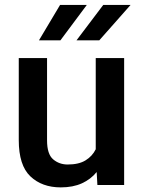

<svg xmlns="http://www.w3.org/2000/svg" viewBox="-20 -770 596 799"><path d="M385.3 0 382.3 -54.2Q357.9 -23.9 320.8 -7.1Q283.7 9.8 232.9 9.8Q154.8 9.8 106.4 -36.1Q58.1 -82 58.1 -187V-528.3H175.8V-186Q175.8 -128.4 201.2 -106.9Q226.6 -85.4 261.7 -85.4Q308.1 -85.4 336.2 -102.8Q364.3 -120.1 378.4 -148.9V-528.3H496.6V0ZM298.3 -602.1 409.7 -749.5H523.4L393.1 -602.1ZM142.1 -602.1 230 -749.5H341.3L231.4 -602.1Z"/></svg>

Font: Vazirmatn RD UI FD Medium
Style: Regular
Weight: 500
Designer: Saber Rastikerdar
Foundry: Saber Rastikerdar
Version: Version 33.003